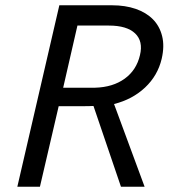

<svg xmlns="http://www.w3.org/2000/svg" viewBox="-20 -710 656 730"><path d="M45.9 0 205.6 -689.9H406.7Q456.1 -689.9 495.8 -676.3Q535.6 -662.6 561.3 -636.7Q586.9 -610.8 596.4 -572.8Q606 -534.7 594.7 -486.3Q579.6 -422.4 531.5 -377.2Q483.4 -332 413.6 -314.5L529.8 0H439.9L335.4 -307.1Q321.3 -306.2 285.2 -306.2H203.1L131.8 0ZM220.2 -376.5H341.3Q409.2 -378.4 454.1 -410.9Q499 -443.4 512.2 -500.5Q524.9 -553.2 493.7 -583Q462.4 -612.8 394 -612.8H274.4Z"/></svg>

Font: HK Grotesk Medium Legacy Italic
Style: Regular
Weight: 500
Italic angle: -13°
Designer: Alfredo Marco Pradil
Foundry: Hanken Design Co.
Version: Version 2.022;PS 002.022;hotconv 1.0.88;makeotf.lib2.5.64775